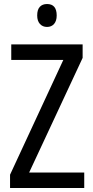

<svg xmlns="http://www.w3.org/2000/svg" viewBox="-20 -935 464 955"><path d="M399 0H30V-66L295 -637H36V-714H391V-647L125 -77H399ZM214 -915Q262 -915 262 -858Q262 -831 249 -816Q236 -801 214 -801Q192 -801 178.5 -816Q165 -831 165 -858Q165 -887 178 -901Q191 -915 214 -915Z"/></svg>

Font: Noto Sans Bengali UI Condensed
Style: Regular
Weight: 400
Width: 3
Designer: Jelle Bosma - Monotype Design Team
Foundry: Monotype Imaging Inc.
Version: Version 2.003; ttfautohint (v1.8.4.7-5d5b)